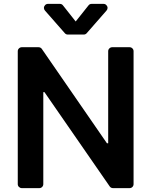

<svg xmlns="http://www.w3.org/2000/svg" viewBox="-20 -971 781 991"><path d="M71.7 -20.6V-706.7Q71.7 -715.2 77.9 -721.2Q84.2 -727.3 92.7 -727.3H179Q183.9 -727.3 188.6 -725Q193.2 -722.7 196 -718.4L532 -231.5H538.4V-706.7Q538.4 -715.2 544.6 -721.2Q550.8 -727.3 559.3 -727.3H648.8Q657.3 -727.3 663.4 -721.2Q669.4 -715.2 669.4 -706.7V-20.6Q669.4 -12.1 663.4 -6Q657.3 0 648.8 0H563.2Q558.2 0 553.6 -2.3Q549 -4.6 546.2 -8.9L209.5 -495.4H203.5V-20.6Q203.5 -12.1 197.4 -6Q191.4 0 182.9 0H92.7Q84.2 0 77.9 -6Q71.7 -12.1 71.7 -20.6ZM288.7 -951H227.6Q218.8 -951 212.7 -944.6Q206.7 -938.2 206.7 -930Q206.7 -922.9 212 -916.5L314.6 -799.7Q320.7 -792.6 330.3 -792.6H411.9Q421.5 -792.6 427.6 -799.7L529.8 -916.5Q535.2 -922.9 535.2 -930Q535.2 -938.2 529.1 -944.6Q523.1 -951 514.2 -951H453.1Q442.8 -951 436.8 -943.2L370.7 -860.1L305 -943.2Q299 -951 288.7 -951Z"/></svg>

Font: DeltaSans SemiBold
Style: Regular
Weight: 600
Designer: Rasmus Andersson
Foundry: rsms
Version: Version 3.012